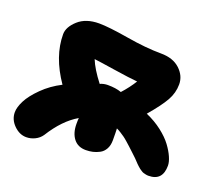

<svg xmlns="http://www.w3.org/2000/svg" viewBox="-102 -674 916 831"><g transform="rotate(20 356.0 -258.5)"><path d="M354 -8.8Q317.4 -8.8 297.6 -34.4Q277.8 -60.1 277.8 -102.1Q277.8 -120.1 278.8 -128.9Q214.8 -91.8 163.1 -8.8Q151.4 8.3 132.3 17.6Q113.3 26.9 92.8 26.9Q61.5 26.9 35.6 1.2Q9.8 -24.4 9.8 -58.1Q9.8 -81.1 25.6 -112.1Q41.5 -143.1 77.9 -179.2Q114.3 -215.3 163.1 -240.2Q90.8 -345.2 90.8 -446.8Q90.8 -480 126.2 -512Q161.6 -543.9 222.2 -543.9Q266.1 -543.9 357.4 -528.6Q448.7 -513.2 517.1 -513.2Q573.2 -513.2 605.2 -483.4Q637.2 -453.6 637.2 -414.1Q637.2 -375 617.2 -339.4Q597.2 -303.7 548.8 -247.1Q589.8 -229.5 622.6 -204.1Q655.3 -178.7 673.8 -153.6Q692.4 -128.4 702.1 -106Q711.9 -83.5 711.9 -66.9Q711.9 2.9 647 2.9Q640.6 2.9 634.5 1.5Q628.4 0 623.8 -1.2Q619.1 -2.4 613 -6.6Q606.9 -10.7 604 -12.7Q601.1 -14.6 594.5 -20.8Q587.9 -26.9 585.7 -29.1Q583.5 -31.2 576.2 -39.1Q568.8 -46.9 566.9 -48.8Q561 -54.2 546.1 -68.4Q531.2 -82.5 525.1 -87.9Q519 -93.3 507.1 -104Q495.1 -114.7 487.3 -120.1Q479.5 -125.5 469.2 -132.1Q459 -138.7 449.2 -143.1Q450.2 -126 450.2 -88.9Q450.2 -64.9 440.9 -48.3Q431.6 -31.7 416.3 -23.7Q400.9 -15.6 385.7 -12.2Q370.6 -8.8 354 -8.8ZM348.1 -306.2Q385.7 -306.2 411.1 -296.9Q440.4 -329.1 461.9 -363.8Q427.2 -366.7 350.8 -378.4Q274.4 -390.1 255.9 -392.1Q271.5 -352.5 313 -298.8Q330.1 -306.2 348.1 -306.2Z"/></g></svg>

Font: Shantell Sans Irregular
Style: Regular
Weight: 800
Designer: Stephen Nixon, Anya Danilova, Shantell Martin
Foundry: Arrow Type
Version: Version 1.006;[9816181b4]